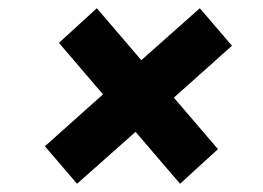

<svg xmlns="http://www.w3.org/2000/svg" viewBox="-20 -583 639 466"><path d="M402 -346 509 -221 417 -137 309 -263 167 -137 89 -228 230 -354 123 -479 215 -563 323 -437 465 -563 543 -472Z"/></svg>

Font: Montserrat Alternates
Style: Bold Italic
Weight: 700
Italic angle: -11.3°
Designer: Julieta Ulanovsky
Foundry: Julieta Ulanovsky
Version: Version 7.200